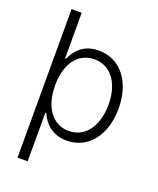

<svg xmlns="http://www.w3.org/2000/svg" viewBox="-167 -827 932 1132"><g transform="rotate(20 299.0 -261.0)"><path d="M82.4 -727.3V204.5H146V-101.2H151.6C173.3 -51.1 220.2 11.4 319.2 11.4C452.8 11.4 543.7 -102.3 543.7 -271.3C543.7 -439.6 453.1 -552.9 318.2 -552.9C218 -552.9 173.7 -490.4 151.6 -441.4H146V-727.3ZM480.1 -272.4C480.1 -145.2 420.1 -46.5 311.4 -46.5C206 -46.5 144.9 -140.6 144.9 -272.4C144.9 -403.1 204.9 -495.4 311.4 -495.4C421.2 -495.4 480.1 -398.1 480.1 -272.4Z"/></g></svg>

Font: Karasuma Gothic
Style: Light
Weight: 300
Designer: Rasmus Andersson / Ryoko Nishizuka
Foundry: rsms
Version: Version 1.00